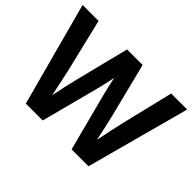

<svg xmlns="http://www.w3.org/2000/svg" viewBox="-141 -1000 1271 1271"><g transform="rotate(45 495.0 -364.0)"><path d="M201.2 0H359.4L466.3 -407.7C476.1 -444.8 484.9 -486.3 494.6 -533.7C504.4 -486.3 513.7 -444.8 523.4 -407.7L629.9 0H788.1L984.4 -727.5H834.5L744.1 -352.5C729.5 -289.1 716.3 -226.1 704.1 -162.6C690.9 -226.1 676.8 -289.1 661.6 -352.5L567.4 -727.5H421.9L327.6 -352.5C312 -288.6 297.9 -225.1 285.2 -161.6C272.9 -225.1 259.8 -288.6 245.1 -352.5L154.8 -727.5H5.4Z"/></g></svg>

Font: Raveo Display Display SemiBold
Style: Regular
Weight: 600
Designer: Jakub Foglar, Rasmus Andersson (Inter)
Foundry: Jakubfoglar.com
Version: Version 1.100;Glyphs 3.2.3 (3260)